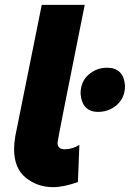

<svg xmlns="http://www.w3.org/2000/svg" viewBox="-20 -762 535 791"><path d="M199 9Q134 9 86 -30Q38 -69 38 -148Q38 -169 43 -201L152 -742H329Q217 -185 217 -174Q217 -147 247 -147Q278 -147 307 -165L301 -12Q242 9 199 9ZM385 -301Q318 -301 312 -376Q312 -426 345 -454.5Q378 -483 421 -483Q490 -483 495 -408Q495 -374 479 -350Q463 -326 437.8 -313.5Q412.5 -301 385 -301Z"/></svg>

Font: Argentum Sans
Style: Bold Italic
Weight: 700
Italic angle: -11°
Designer: Julieta Ulanovsky (font), Cristiano Sobral (main changes and remaster)
Foundry: Julieta Ulanovsky (font), Cristiano Sobral (main changes and remaster)
Version: Version 2.007;June 15, 2022;FontCreator 14.0.0.2814 64-bit; 